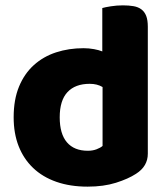

<svg xmlns="http://www.w3.org/2000/svg" viewBox="-20 -681 626 717"><path d="M31 -243Q31 -309 51 -357.5Q71 -406 106.5 -438Q142 -470 189.5 -485.5Q237 -501 292 -501Q312 -501 331 -497.5Q350 -494 362 -489V-651Q372 -654 394 -657.5Q416 -661 439 -661Q461 -661 478.5 -658Q496 -655 508 -646Q520 -637 526 -621.5Q532 -606 532 -581V-107Q532 -60 488 -32Q459 -13 413 1.5Q367 16 307 16Q242 16 190.5 -2Q139 -20 103.5 -54Q68 -88 49.5 -135.5Q31 -183 31 -243ZM315 -368Q261 -368 232 -337Q203 -306 203 -243Q203 -181 230 -149.5Q257 -118 308 -118Q326 -118 340.5 -123.5Q355 -129 363 -136V-356Q343 -368 315 -368Z"/></svg>

Font: Baloo Bhaina
Style: Regular
Weight: 400
Designer: Manish Minz, Shuchita Grover and Ek Type
Foundry: Ek Type
Version: Version 1.443;PS 1.000;hotconv 16.6.51;makeotf.lib2.5.65220;